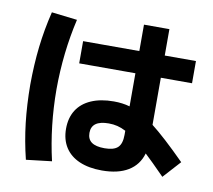

<svg xmlns="http://www.w3.org/2000/svg" viewBox="-81 -825 1025 923"><g transform="rotate(10 432.0 -363.0)"><path d="M266.6 -174.8Q266.6 -228 290.5 -265.9Q314.5 -303.7 360.4 -323.7Q406.2 -343.8 470.7 -343.8Q513.2 -343.8 548.8 -333.5V-495.1H274.4V-603.5H548.8V-732.4H672.9V-603.5H825.2V-495.1H672.9V-265.1Q735.4 -216.8 839.8 -112.3L762.7 -27.3Q697.3 -93.8 664.6 -124Q647.9 -66.4 598.6 -36.6Q549.3 -6.8 470.7 -6.8Q406.7 -6.8 360.8 -26.6Q314.9 -46.4 290.8 -84.2Q266.6 -122.1 266.6 -174.8ZM60.5 -353.5Q61 -451.7 71 -539.1Q81.1 -626.5 102.5 -713.9L227.5 -699.2Q189 -532.7 188.5 -353.5Q189 -175.3 227.5 -8.8L102.5 5.9Q81.1 -80.6 71 -167.7Q61 -254.9 60.5 -353.5ZM464.8 -114.3Q510.3 -114.3 529.5 -132.6Q548.8 -150.9 548.8 -194.3V-214.4Q527.3 -225.6 507.3 -230.5Q487.3 -235.4 464.8 -235.4Q380.9 -235.4 380.9 -174.8Q380.9 -144 401.6 -129.2Q422.4 -114.3 464.8 -114.3Z"/></g></svg>

Font: Pretendard GOV
Style: Bold
Weight: 700
Designer: Base glyphs from Inter by Rasmus Andersson; Hangeul glyphs from Noto Sans CJK(Source Han Sans) by Jang Soo-young and Kan
Foundry: Kil Hyung-jin
Version: Version 1.309